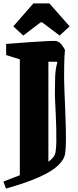

<svg xmlns="http://www.w3.org/2000/svg" viewBox="-35 -867 457 1123"><path d="M298 -626Q316 -620 328.5 -602Q341 -584 345 -575Q341 -533 340.5 -486.5Q340 -440 340 -405Q340 -377 342 -333Q344 -289 346 -238Q348 -187 349.5 -136Q351 -85 350.5 -41Q350 3 346 31Q341 66 305 100.5Q269 135 194.5 168.5Q120 202 0 236L-15 195Q11 185 35 175.5Q59 166 81 158V-520L1 -545V-610Q76 -616 140 -620.5Q204 -625 247 -627Q290 -629 298 -626ZM298 -506H248V79Q286 52 290 22Q294 -2 294.5 -39Q295 -76 294 -118.5Q293 -161 291 -201.5Q289 -242 287.5 -273Q286 -304 286 -318Q286 -363 287.5 -413.5Q289 -464 300 -500ZM101 -659 43 -713 160 -847H254L372 -713L314 -659L212 -736H202Z"/></svg>

Font: Grenze Gotisch Black
Style: Regular
Weight: 900
Designer: Renata Polastri
Foundry: Omnibus-Type
Version: Version 1.001